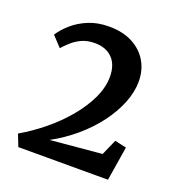

<svg xmlns="http://www.w3.org/2000/svg" viewBox="-96 -982 590 639"><g transform="rotate(20 199.5 -663.0)"><path d="M21 -464.5Q64 -489.5 104 -522.2Q144 -555 175.5 -592.8Q207 -630.5 225.5 -669.8Q244 -709 244 -746.5Q244 -789 221.2 -812Q198.5 -835 159 -835Q132.5 -835 112.8 -825.8Q93 -816.5 78.8 -803.5Q64.5 -790.5 54.5 -779L21 -815Q35 -836.5 57.8 -856.5Q80.5 -876.5 112.5 -889.8Q144.5 -903 185 -903Q233.5 -903 268.2 -884.8Q303 -866.5 321.2 -835.2Q339.5 -804 339.5 -764.5Q339.5 -727.5 323.8 -688Q308 -648.5 279.5 -610.2Q251 -572 212 -538.8Q173 -505.5 127 -480.5L309 -497L333.5 -552.5L374.5 -543.5L355 -422.5H37.5Z"/></g></svg>

Font: Merriweather 24pt SemiCondensed
Style: Regular
Weight: 400
Width: 4
Designer: Eben Sorkin
Foundry: Eben Sorkin
Version: Version 2.100